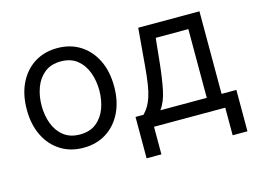

<svg xmlns="http://www.w3.org/2000/svg" viewBox="-95 -723 1411 1050"><g transform="rotate(-15 610.0 -198.5)"><path d="M298.3 11.4Q224.4 11.4 168.9 -23.8Q113.3 -58.9 82.2 -122.2Q51.1 -185.4 51.1 -269.9Q51.1 -355.1 82.2 -418.7Q113.3 -482.2 168.9 -517.4Q224.4 -552.6 298.3 -552.6Q372.2 -552.6 427.7 -517.4Q483.3 -482.2 514.4 -418.7Q545.5 -355.1 545.5 -269.9Q545.5 -185.4 514.4 -122.2Q483.3 -58.9 427.7 -23.8Q372.2 11.4 298.3 11.4ZM298.3 -63.9Q354.4 -63.9 390.6 -92.7Q426.8 -121.4 444.2 -168.3Q461.6 -215.2 461.6 -269.9Q461.6 -324.6 444.2 -371.8Q426.8 -419 390.6 -448.2Q354.4 -477.3 298.3 -477.3Q242.2 -477.3 206 -448.2Q169.7 -419 152.3 -371.8Q134.9 -324.6 134.9 -269.9Q134.9 -215.2 152.3 -168.3Q169.7 -121.4 206 -92.7Q242.2 -63.9 298.3 -63.9Z M615.1 156.2V-78.1H660.5Q677.2 -95.5 689.3 -115.8Q701.3 -136 710.4 -163.9Q719.5 -191.8 725.9 -232.1Q732.2 -272.4 737.2 -329.5L755.7 -545.5H1102.3V-78.1H1186.1V156.2H1102.3V0H698.9V156.2ZM755.7 -78.1H1018.5V-467.3H833.8L819.6 -329.5Q810.7 -244 797.6 -180Q784.4 -116.1 755.7 -78.1Z"/></g></svg>

Font: InterMG
Style: Regular
Weight: 400
Designer: Rasmus Andersson
Foundry: rsms
Version: Version 3.019;December 26, 2023;FontCreator 15.0.0.2955 64-b